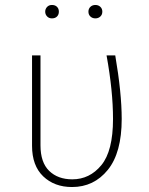

<svg xmlns="http://www.w3.org/2000/svg" viewBox="-20 -743 599 773"><path d="M409 -520H444Q470 -368 470 -264Q470 -128 414 -59Q358 10 270 10Q199 10 154 -33Q109 -76 109 -156V-520H143V-158Q143 -89 178 -55Q213 -21 271 -21Q341 -21 388 -78Q435 -135 435 -264Q435 -377 409 -520ZM344 -715.5Q352 -723 364 -723Q376 -723 384 -715.5Q392 -708 392 -696Q392 -684 384 -676.5Q376 -669 364 -669Q352 -669 344 -676.5Q336 -684 336 -696Q336 -708 344 -715.5ZM189 -723Q202 -723 209.5 -715.5Q217 -708 217 -696Q217 -684 209.5 -676.5Q202 -669 189 -669Q177 -669 169.5 -677Q162 -685 162 -696Q162 -707 169.5 -715Q177 -723 189 -723Z"/></svg>

Font: FiraSans
Style: Regular
Weight: 200
Designer: Carrois Corporate & Edenspiekermann AG
Foundry: Carrois Corporate GbR & Edenspiekermann AG
Version: Version 3.106;PS 003.106;hotconv 1.0.70;makeotf.lib2.5.58329